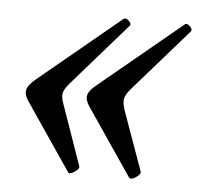

<svg xmlns="http://www.w3.org/2000/svg" viewBox="-37 -426 457 436"><g transform="rotate(5 192.0 -207.5)"><path d="M133 -29 29 -182Q19 -197 22 -208Q25 -219 42 -233L227 -386Q233 -391 240.5 -383.5Q248 -376 242 -371L117 -228Q107 -216 105 -207Q103 -198 109 -182L157 -45Q159 -39 147.5 -31.5Q136 -24 133 -29ZM272 -29 168 -182Q158 -197 161 -208Q164 -219 182 -233L367 -386Q372 -391 379.5 -383.5Q387 -376 382 -371L257 -228Q247 -216 245 -207Q243 -198 248 -182L297 -45Q299 -39 287.5 -31.5Q276 -24 272 -29Z"/></g></svg>

Font: Junicode Two Beta Condensed Medium
Style: Italic
Weight: 500
Width: 3
Italic angle: -9°
Version: Version 1.053; ttfautohint (v1.8.4)